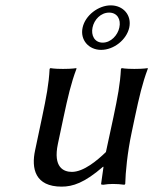

<svg xmlns="http://www.w3.org/2000/svg" viewBox="-20 -686 571 716"><path d="M364 -64H366L357 0C357 2 359 3 365 3C379 1 386 0 401 0C413 0 432 1 444 3L447 0C448 -43 455 -117 471 -192L483 -249C499 -324 511 -376 531 -429V-432C531 -432 516 -429 481 -429C447 -429 434 -432 434 -432L431 -429C428 -372 419 -325 403 -249L375 -119C343 -88 292 -45 248 -45C218 -45 177 -61 196 -150L217 -249C233 -324 245 -376 265 -429V-432C265 -432 250 -429 215 -429C181 -429 168 -432 168 -432L165 -429C162 -372 153 -325 137 -249L111 -126C96 -57 111 10 210 10C251 10 295 -4 364 -64ZM288 -583C278 -537 311 -500 357 -500C405 -500 452 -538 462 -583C472 -630 439 -666 393 -666C347 -666 298 -629 288 -583ZM387 -639C417 -639 432 -614 425 -583C419 -555 394 -527 363 -527C332 -527 319 -555 325 -583C331 -613 356 -639 387 -639Z"/></svg>

Font: Libertinus Sans
Style: Italic
Weight: 400
Italic angle: -12°
Designer: Philipp H. Poll, Khaled Hosny
Foundry: Caleb Maclennan
Version: Version 7.050;RELEASE